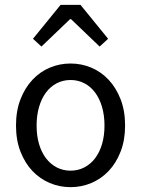

<svg xmlns="http://www.w3.org/2000/svg" viewBox="-20 -760 582 792"><path d="M271 12Q226 12 185.5 -5Q145 -22 114 -54.5Q83 -87 64.5 -134.5Q46 -182 46 -242Q46 -303 64.5 -350.5Q83 -398 114 -431Q145 -464 185.5 -481Q226 -498 271 -498Q316 -498 356.5 -481Q397 -464 428 -431Q459 -398 477.5 -350.5Q496 -303 496 -242Q496 -182 477.5 -134.5Q459 -87 428 -54.5Q397 -22 356.5 -5Q316 12 271 12ZM271 -56Q302 -56 328 -69.5Q354 -83 372.5 -107.5Q391 -132 401 -166Q411 -200 411 -242Q411 -284 401 -318.5Q391 -353 372.5 -378Q354 -403 328 -416.5Q302 -430 271 -430Q240 -430 214 -416.5Q188 -403 169.5 -378Q151 -353 141 -318.5Q131 -284 131 -242Q131 -200 141 -166Q151 -132 169.5 -107.5Q188 -83 214 -69.5Q240 -56 271 -56ZM116 -600 230 -740H312L426 -600L391 -568L273 -681H269L151 -568Z"/></svg>

Font: Source Sans Pro
Style: Regular
Weight: 400
Designer: Paul D. Hunt
Foundry: Adobe Systems Incorporated
Version: Version 2.021;PS 2.000;hotconv 1.0.86;makeotf.lib2.5.63406